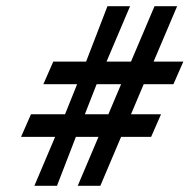

<svg xmlns="http://www.w3.org/2000/svg" viewBox="-20 -600 612 620"><path d="M48 -158H158L91 0H164L225 -158H298L231 0H304L371 -158H468L500 -231H403L444 -328H540L572 -401H476L552 -580H479L403 -401H324L400 -580H327L258 -401H152L120 -328H229L190 -231H80ZM254 -231 292 -328H371L330 -231Z"/></svg>

Font: Charger Sport
Style: NrwObl
Weight: 400
Designer: Jasper
Foundry: Cannot Into Space Fonts
Version: Version 1.1